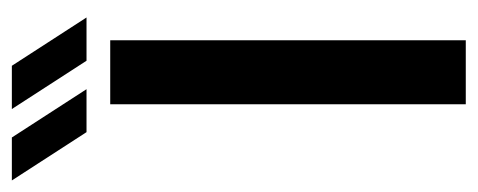

<svg xmlns="http://www.w3.org/2000/svg" viewBox="-341 -545 806 324"><g transform="rotate(-90 62.0 -383.0)"><path d="M48 0V-600H156V0ZM1 -640 -80.5 -766H-8L73.5 -640ZM121.5 -640 40 -766H113L194.5 -640Z"/></g></svg>

Font: Big Shoulders Stencil Display
Style: Bold
Weight: 700
Designer: Patric King
Foundry: XO Type Co
Version: Version 1.000